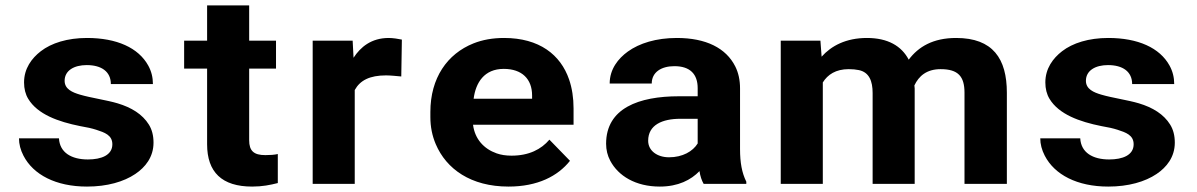

<svg xmlns="http://www.w3.org/2000/svg" viewBox="-20 -678 4415 708"><path d="M304.1 -90C243.7 -90 200.2 -115.1 197.4 -168H50C50 -146.7 55.5 -125.3 66.5 -104C102.6 -33.9 185.9 10 300.8 10C375.1 10 436.5 -7.8 479 -36.5C515.6 -61.1 546.1 -98.6 546.1 -152C546.1 -178 540.4 -200.2 529 -218.5C505.2 -256.9 464.6 -281.7 413.5 -297C374 -308.8 314.8 -317.2 275 -329C247.1 -337.2 218.3 -349.3 218.3 -380C218.3 -418.4 253.8 -438 299.7 -438C354.3 -438 388.8 -413.8 388.8 -368H543.9C543.9 -392.7 538.2 -415.3 526.8 -436C490.7 -501.8 410.3 -538 300.8 -538C228.6 -538 169.4 -519.3 130.3 -489C96.8 -463.1 68.7 -425.4 68.7 -374C68.7 -350.7 73.8 -330.5 84.1 -313.5C118.5 -256.5 194.4 -229.2 275.5 -213C299.7 -209 319.5 -204.5 334.9 -199.5C365.4 -189.6 394.3 -179.9 394.3 -146C394.3 -105.8 353.8 -90 304.1 -90Z M909.8 10C947.7 10 975.8 4.2 1004.4 -3V-110C991.2 -107 975.6 -106 958.2 -106C915.8 -106 898.8 -121.7 898.8 -161V-425H997.8V-528H898.8V-658H743.7V-528H659V-425H743.7V-146C743.7 -43.4 798 10 909.8 10Z M1413.5 -538C1349.3 -538 1309.3 -504.5 1283.7 -465L1280.4 -528H1133V0H1288.1V-346C1307.8 -381.8 1343.5 -400 1403.6 -400C1420.6 -400 1444.1 -397.3 1459.7 -396L1461.9 -532C1450.3 -534.6 1428.4 -538 1413.5 -538Z M2081.8 -85 2005.9 -163C1975.9 -127.5 1930.7 -104 1866.2 -104C1845.7 -104 1827.3 -106.8 1811.2 -112.5C1764.3 -129 1731 -165.2 1724.3 -218H2095V-278C2095 -317.3 2089.5 -353 2078.5 -385C2047.2 -476 1968.9 -538 1838.7 -538C1796.9 -538 1759.3 -531.3 1725.9 -518C1629.2 -479.4 1567 -390.5 1567 -265V-246C1567 -210.7 1573.6 -177.5 1586.8 -146.5C1625.8 -54.9 1716 10 1855.2 10C1962.8 10 2037.1 -28.7 2081.8 -85ZM1942.1 -326V-314H1726.5C1734.3 -373.1 1765.3 -424 1837.6 -424C1904.8 -424 1942.1 -386.6 1942.1 -326Z M2708.9 -128V-352C2708.9 -382.7 2703 -409.7 2691.3 -433C2657.2 -500.8 2583.5 -538 2475.7 -538C2399.6 -538 2337.7 -518.5 2295.3 -488C2259.6 -462.2 2228.2 -423.1 2228.2 -370H2383.3C2383.3 -411.9 2418.5 -434 2466.9 -434C2525 -434 2552.7 -404.3 2552.7 -353V-323H2483.4C2336.3 -323 2215 -279.4 2215 -148C2215 -125.3 2220.1 -104.3 2230.4 -85C2259.8 -29.6 2323.6 10 2413 10C2480.9 10 2528 -14.5 2559.3 -47C2562.2 -28.3 2567.4 -12.7 2574.7 0H2732V-8C2715.7 -40.6 2708.9 -78.8 2708.9 -128ZM2370.1 -159C2370.1 -217.5 2422.3 -240 2488.9 -240H2552.7V-149C2534.9 -119.9 2497 -98 2447.1 -98C2404 -98 2370.1 -121.6 2370.1 -159Z M3109.8 -423C3123.7 -423 3136.2 -421.8 3147.2 -419.5C3185.2 -411.4 3197.8 -379 3197.8 -335V0H3352.9V-352C3352.9 -354.3 3351.8 -360.6 3351.8 -363C3368 -397.4 3396.8 -423 3448.6 -423C3513.5 -423 3536.6 -395.9 3536.6 -336V0H3692.8V-336C3692.8 -461.7 3641.2 -538 3505.8 -538C3420.5 -538 3366.7 -505.6 3330.9 -458C3304.4 -508.5 3253.9 -538 3176.9 -538C3099.5 -538 3045.5 -509 3009.7 -469L3005.3 -528H2859V0H3014.1V-374C3032 -402.8 3061.8 -423 3109.8 -423Z M4070.1 -90C4009.7 -90 3966.2 -115.1 3963.4 -168H3816C3816 -146.7 3821.5 -125.3 3832.5 -104C3868.6 -33.9 3951.9 10 4066.8 10C4141.1 10 4202.5 -7.8 4245 -36.5C4281.6 -61.1 4312.1 -98.6 4312.1 -152C4312.1 -178 4306.4 -200.2 4295 -218.5C4271.2 -256.9 4230.6 -281.7 4179.5 -297C4140 -308.8 4080.8 -317.2 4041 -329C4013.1 -337.2 3984.3 -349.3 3984.3 -380C3984.3 -418.4 4019.8 -438 4065.7 -438C4120.3 -438 4154.8 -413.8 4154.8 -368H4309.9C4309.9 -392.7 4304.2 -415.3 4292.8 -436C4256.7 -501.8 4176.3 -538 4066.8 -538C3994.6 -538 3935.4 -519.3 3896.3 -489C3862.8 -463.1 3834.7 -425.4 3834.7 -374C3834.7 -350.7 3839.8 -330.5 3850.1 -313.5C3884.5 -256.5 3960.4 -229.2 4041.5 -213C4065.7 -209 4085.5 -204.5 4100.9 -199.5C4131.4 -189.6 4160.3 -179.9 4160.3 -146C4160.3 -105.8 4119.8 -90 4070.1 -90Z"/></svg>

Font: Asimov
Style: Wid
Weight: 500
Designer: Google
Version: Version 2.000980; 2014